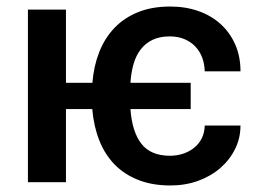

<svg xmlns="http://www.w3.org/2000/svg" viewBox="-20 -558 790 588"><path d="M502 10Q446.5 10 403.8 -6.8Q361 -23.5 331 -54.2Q301 -85 284 -128.2Q267 -171.5 262.5 -224H182V0H65.5V-528.5H182V-304.5H263Q267 -355.5 283.8 -398.2Q300.5 -441 330.2 -472.2Q360 -503.5 402.8 -520.8Q445.5 -538 501.5 -538Q548.5 -538 588 -524Q627.5 -510 656 -484Q684.5 -458 700.5 -421.5Q716.5 -385 716.5 -339.5H607Q606.5 -362 599.2 -381.5Q592 -401 578.2 -415.5Q564.5 -430 544.8 -438.2Q525 -446.5 500 -446.5Q469 -446.5 447.2 -436Q425.5 -425.5 411 -406.8Q396.5 -388 389 -362Q381.5 -336 379.5 -304.5H564V-224H379.5Q384.5 -154 413.2 -117.5Q442 -81 500.5 -81Q521.5 -81 540.5 -87.2Q559.5 -93.5 574.2 -105.2Q589 -117 597.8 -134.2Q606.5 -151.5 607 -173.5H716.5Q716.5 -135 700 -101.8Q683.5 -68.5 654.8 -43.5Q626 -18.5 586.8 -4.2Q547.5 10 502 10Z"/></svg>

Font: Roberto Sans Medium
Style: Regular
Weight: 500
Designer: Google (font) & Cristiano Sobral (main changes)
Version: Version 1.000;October 12, 2021;FontCreator 14.0.0.2814 64-bi